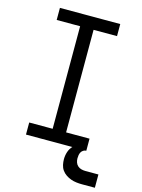

<svg xmlns="http://www.w3.org/2000/svg" viewBox="-135 -812 795 1076"><g transform="rotate(15 262.5 -273.5)"><path d="M75 0V-70H211V-665H75V-735H425V-665H289V-70H425V0ZM450 188Q434 188 417.5 186Q401 184 385.5 178.5Q370 173 356 163.5Q342 154 332.5 140.5Q323 127 319.5 110.5Q316 94 316 78Q316 56 323 35Q330 14 345.5 -1.5Q361 -17 382 -23.5Q403 -30 425 -30V0Q416 0 408 5Q400 10 395.5 18Q391 26 389.5 35.5Q388 45 388 54Q388 66 392 77.5Q396 89 405 97Q414 105 426 108Q438 111 450 111H525V188Z"/></g></svg>

Font: Iosevka Slab
Style: Regular
Weight: 400
Monospace: yes
Designer: Belleve Invis
Foundry: Belleve Invis
Version: Version 11.2.4; ttfautohint (v1.8.3)